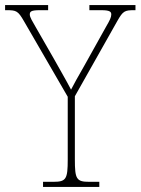

<svg xmlns="http://www.w3.org/2000/svg" viewBox="-30 -734 552 754"><path d="M139 0H360V-20H320C270 -20 264 -31 264 -108V-356L431 -652C453 -691 460 -694 497 -694H502V-714H321V-694H368C403 -694 407 -687 407 -677C407 -666 401 -654 387 -630L300 -474C276 -432 259 -402 249 -382C228 -422 204 -463 180 -506L110 -628C97 -651 87 -666 87 -677C87 -688 91 -694 126 -694H159V-714H-10V-694H-3C34 -694 41 -691 64 -651L236 -354V-108C236 -31 230 -20 180 -20H139Z"/></svg>

Font: Noto Serif Thai SemiCondensed Thin
Style: Regular
Weight: 100
Width: 4
Designer: Monotype Design Team
Foundry: Monotype Imaging Inc.
Version: Version 2.002